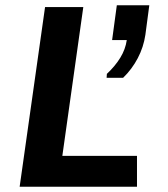

<svg xmlns="http://www.w3.org/2000/svg" viewBox="-20 -713 640 733"><path d="M55 0 152 -686H298L218 -118H503V0ZM387 -416 388 -431Q420 -461 439.5 -493Q459 -525 464 -560H408L426 -693H550L535 -580Q528 -533 506 -491Q484 -449 450 -416Z"/></svg>

Font: Chivo Mono Medium SemiBold
Style: Italic
Weight: 600
Italic angle: -8.05°
Monospace: yes
Version: Version 1.008